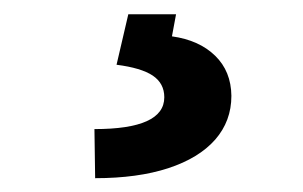

<svg xmlns="http://www.w3.org/2000/svg" viewBox="-20 -23 428 271"><path d="M228.5 -2.9 222.7 28.3Q261.2 33.7 283.7 55.7Q306.2 77.6 306.6 112.3Q306.6 147.9 283.7 174.1Q260.7 200.2 217.5 214.4Q174.3 228.5 114.3 228.5L113.3 159.2Q211.9 159.2 211.9 114.3Q211.9 94.7 195.6 83.7Q179.2 72.8 144.5 68.4L161.1 -2.9Z"/></svg>

Font: Pretendard GOV ExtraBold
Style: Regular
Weight: 800
Designer: Base glyphs from Inter by Rasmus Andersson; Hangeul glyphs from Noto Sans CJK(Source Han Sans) by Jang Soo-young and Kan
Foundry: Kil Hyung-jin
Version: Version 1.309